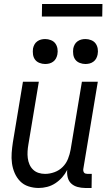

<svg xmlns="http://www.w3.org/2000/svg" viewBox="-20 -926 540 954"><path d="M172 8Q146 8 121.5 0Q97 -8 80 -25.5Q63 -43 53 -66Q43 -89 39.5 -114.5Q36 -140 38 -166.5Q40 -193 44 -219L94 -520H173L121 -208Q118 -191 117 -174Q116 -157 118 -140.5Q120 -124 126.5 -109Q133 -94 144.5 -83Q156 -72 171.5 -67Q187 -62 204 -62Q227 -62 250.5 -70.5Q274 -79 291.5 -96.5Q309 -114 318 -137Q327 -160 331 -183L387 -520H466L394 -87Q393 -82 394 -77Q395 -72 397.5 -68.5Q400 -65 405 -63.5Q410 -62 415 -62H436L435 8H403Q384 8 365.5 3Q347 -2 334 -14Q321 -26 316.5 -44.5Q312 -63 314 -82Q304 -62 289 -45Q274 -28 255 -15.5Q236 -3 214.5 2.5Q193 8 172 8ZM404 -608Q390 -608 376 -613.5Q362 -619 354 -630Q346 -641 344 -655.5Q342 -670 344 -685Q346 -695 351 -704.5Q356 -714 365 -720.5Q374 -727 384 -729.5Q394 -732 405 -732Q419 -732 433 -726.5Q447 -721 455 -710Q463 -699 465.5 -684.5Q468 -670 465 -655Q463 -645 458 -635.5Q453 -626 444 -619.5Q435 -613 425 -610.5Q415 -608 404 -608ZM204 -608Q190 -608 176 -613.5Q162 -619 154 -630Q146 -641 144 -655.5Q142 -670 144 -685Q146 -695 151 -704.5Q156 -714 165 -720.5Q174 -727 184 -729.5Q194 -732 205 -732Q219 -732 233 -726.5Q247 -721 255 -710Q263 -699 265.5 -684.5Q268 -670 265 -655Q263 -645 258 -635.5Q253 -626 244 -619.5Q235 -613 225 -610.5Q215 -608 204 -608ZM188 -844 189 -906H489L488 -844Z"/></svg>

Font: Iosevka
Style: Italic
Weight: 400
Italic angle: -9°
Monospace: yes
Designer: Belleve Invis
Foundry: Belleve Invis
Version: Version 32.5.0; ttfautohint (v1.8.4)